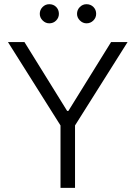

<svg xmlns="http://www.w3.org/2000/svg" viewBox="-20 -911 657 931"><path d="M98.6 -707 305.7 -373H311.5L518.6 -707H598.6L343.8 -302.7V0H273.4V-302.7L18.6 -707ZM172.9 -843.8Q172.9 -863.3 186.5 -877Q200.2 -890.6 218.8 -890.6Q239.3 -890.6 252.4 -877.2Q265.6 -863.8 265.6 -843.8Q265.6 -825.2 252.2 -811.5Q238.8 -797.9 218.8 -797.9Q200.7 -797.9 186.8 -811.8Q172.9 -825.7 172.9 -843.8ZM353.5 -843.8Q353.5 -863.3 367.2 -877Q380.9 -890.6 399.4 -890.6Q419.4 -890.6 432.9 -877.2Q446.3 -863.8 446.3 -843.8Q446.3 -825.2 432.6 -811.5Q418.9 -797.9 399.4 -797.9Q381.3 -797.9 367.4 -811.8Q353.5 -825.7 353.5 -843.8Z"/></svg>

Font: Pretendard GOV Light
Style: Regular
Weight: 300
Designer: Base glyphs from Inter by Rasmus Andersson; Hangeul glyphs from Noto Sans CJK(Source Han Sans) by Jang Soo-young and Kan
Foundry: Kil Hyung-jin
Version: Version 1.309